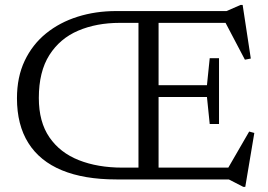

<svg xmlns="http://www.w3.org/2000/svg" viewBox="-20 -714 1068 764"><path d="M851.5 -482.5V-351.5V-220.5H814.5L803.5 -328H561V-375H803.5L814.5 -482.5ZM531 -670H611V0H531ZM443 0Q314.5 0 226.2 -36.5Q138 -73 92.8 -145Q47.5 -217 47.5 -323Q47.5 -407.5 78.2 -472.2Q109 -537 163.2 -581Q217.5 -625 289 -647.5Q360.5 -670 442 -670H881.5L937.5 -694.5H945.5L978 -481L954.5 -476.5L872 -633.5L899.5 -623H456.5Q364 -623 291.2 -592Q218.5 -561 176.5 -495Q134.5 -429 134.5 -324Q134.5 -229 176.5 -167.8Q218.5 -106.5 293.5 -76.8Q368.5 -47 467.5 -47H903.5L881 -34L971.5 -190.5L992 -185L956 29.5H948L890.5 0Z"/></svg>

Font: Newsreader 16pt
Style: Regular
Weight: 400
Designer: Hugues Gentile
Foundry: Production Type
Version: Version 1.003